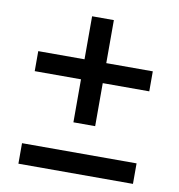

<svg xmlns="http://www.w3.org/2000/svg" viewBox="-73 -707 704 756"><g transform="rotate(10 279.0 -329.0)"><path d="M235 -216V-388H50V-468H235V-640H322V-468H508V-388H322V-216ZM50 -18V-100H508V-18Z"/></g></svg>

Font: MuseoModerno
Style: Regular
Weight: 400
Designer: Pablo Cosgaya, Héctor Gatti, Marcela Romero, and the Authors of The MuseoModerno Project.
Foundry: Omnibus-Type Team
Version: Version 1.001